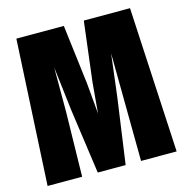

<svg xmlns="http://www.w3.org/2000/svg" viewBox="-104 -795 857 891"><g transform="rotate(-15 325.0 -349.0)"><path d="M16 0 53 -698H281L316 -412L329 -264L342 -412L377 -698H599L636 0H465L462 -313L460 -518L435 -313L391 0H257L213 -313L188 -523V-313L182 0Z"/></g></svg>

Font: Azeret Mono ExtraBold
Style: Regular
Weight: 800
Designer: Martin Vácha
Foundry: Displaay
Version: Version 1.002